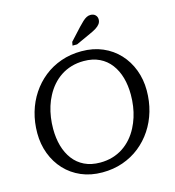

<svg xmlns="http://www.w3.org/2000/svg" viewBox="-131 -1025 1042 1144"><g transform="rotate(-15 390.0 -452.5)"><path d="M360 10Q288 10 230 -15Q172 -40 130.5 -84.5Q89 -129 66.5 -188.5Q44 -248 44 -316Q44 -383 61.5 -443.5Q79 -504 112.5 -554.5Q146 -605 192.5 -642Q239 -679 297.5 -699.5Q356 -720 424 -720Q496 -720 554 -695Q612 -670 653.5 -625.5Q695 -581 717.5 -521.5Q740 -462 740 -394Q740 -327 722.5 -266.5Q705 -206 671.5 -155.5Q638 -105 591.5 -68Q545 -31 486.5 -10.5Q428 10 360 10ZM422 -660Q381 -660 345.5 -649.5Q310 -639 280.5 -619.5Q251 -600 227.5 -573Q204 -546 187 -513Q172 -485 162 -453Q152 -421 147 -386.5Q142 -352 142 -316Q142 -259 155.5 -211Q169 -163 196.5 -126.5Q224 -90 265.5 -70Q307 -50 362 -50Q403 -50 438.5 -60.5Q474 -71 503.5 -90.5Q533 -110 556.5 -137Q580 -164 597 -197Q612 -226 622 -257.5Q632 -289 637 -323.5Q642 -358 642 -394Q642 -451 628.5 -499Q615 -547 587.5 -583.5Q560 -620 518.5 -640Q477 -660 422 -660ZM455 -863Q471 -880 483.5 -891.5Q496 -903 507.5 -909Q519 -915 532 -915Q551 -915 562 -904Q573 -893 573 -877Q573 -861 564 -849Q555 -837 539 -827Q523 -817 500 -807L410 -766H382L386 -788Z"/></g></svg>

Font: Roboto Serif 20pt
Style: Italic
Weight: 400
Italic angle: -10°
Designer: Greg Gazdowicz
Foundry: Commercial Type
Version: Version 1.008